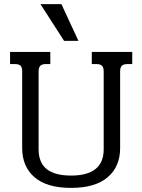

<svg xmlns="http://www.w3.org/2000/svg" viewBox="-20 -900 693 935"><path d="M177 -880H279L362 -701H292ZM88 -179V-552Q88 -572 80 -580Q72 -588 53 -588H29V-647H225V-588H203Q184 -588 176 -579.5Q168 -571 168 -551V-173Q168 -108 207.5 -76.5Q247 -45 326 -45Q485 -45 485 -173V-551Q485 -571 477 -579.5Q469 -588 449 -588H427V-647H624V-588H601Q582 -588 573.5 -580Q565 -572 565 -552V-179Q565 -89 504.5 -37Q444 15 326 15Q208 15 148 -37Q88 -89 88 -179Z"/></svg>

Font: Pridi Light
Style: Regular
Weight: 300
Designer: Katatrad Team
Foundry: CadsonDemak
Version: Version 1.003